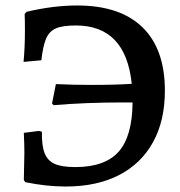

<svg xmlns="http://www.w3.org/2000/svg" viewBox="-20 -670 657 701"><path d="M262 -650Q418 -650 500 -570.5Q582 -491 582 -339Q582 -229 538.5 -150.5Q495 -72 414 -30.5Q333 11 220 11Q149 11 72 -5L67 -13Q69 -91 69 -112Q69 -141 67 -185L122 -192L133 -189Q132 -138 143 -110.5Q154 -83 180 -71.5Q206 -60 255 -60Q363 -60 413 -116Q463 -172 464 -296H430Q293 -296 176 -286L170 -292L184 -363Q246 -360 312 -360Q404 -360 461 -364Q439 -577 257 -577Q209 -577 184.5 -566.5Q160 -556 148.5 -529.5Q137 -503 131 -450L66 -444Q71 -496 71 -559Q71 -600 70 -619L77 -627Q175 -650 262 -650Z"/></svg>

Font: Alegreya Medium
Style: Regular
Weight: 500
Designer: Juan Pablo del Peral
Foundry: Huerta Tipografica
Version: Version 2.007; ttfautohint (v1.6)